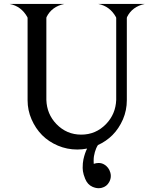

<svg xmlns="http://www.w3.org/2000/svg" viewBox="-20 -758 795 989"><path d="M29.3 -737.8H311.5Q246.1 -724.1 219.7 -669.9L218.8 -665.5V-243.2Q221.2 -170.4 270.5 -119.1Q323.2 -64.5 398.4 -64.5Q473.6 -64.5 526.4 -119.1Q575.7 -170.4 578.6 -243.2V-665.5L577.6 -669.4Q546.4 -726.1 485.8 -737.8H726.1Q660.6 -724.1 634.3 -669.9L633.3 -665.5V-243.2V-241.7Q633.3 -189.9 613.3 -143.1Q592.3 -95.2 559.1 -62Q527.3 -30.3 484.4 -10.7Q474.6 4.4 468.8 24.9Q462.4 46.9 462.4 66.9V73.2L462.9 85.9Q476.1 81.5 487.8 81.5Q503.9 81.5 517.1 89.4Q540.5 103.5 548.3 130.9Q550.8 139.6 550.8 148.4Q550.8 164.6 542.5 179.7Q529.8 203.1 503.9 209.5Q496.1 211.4 487.8 211.4Q472.7 211.4 456.1 204.1Q430.7 192.9 418.5 162.6Q414.1 151.9 411.1 141.6Q405.8 123 405.8 106.9Q405.8 80.6 409.7 63Q417 30.3 428.7 7.3Q403.8 12.2 377.9 12.2Q325.7 12.2 278.3 -7.8Q231 -27.8 196.8 -62Q163.1 -96.2 142.6 -143.1Q122.1 -189.9 122.1 -241.7V-243.2V-665.5L121.1 -669.4Q89.8 -726.1 29.3 -737.8Z"/></svg>

Font: Modern Antiqua
Style: Regular
Weight: 500
Version: Version 1.0